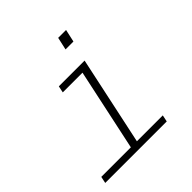

<svg xmlns="http://www.w3.org/2000/svg" viewBox="-192 -882 1033 1033"><g transform="rotate(-45 325.0 -365.5)"><path d="M37 -38H262L362 -506H212L220 -544H416L308 -38H505L497 0H29ZM402 -731H462L446 -659H386Z"/></g></svg>

Font: Azeret Mono Thin
Style: Italic
Weight: 100
Italic angle: -12°
Designer: Martin Vácha
Foundry: Displaay
Version: Version 1.000; Glyphs 3.0.3, build 3074